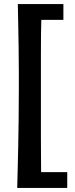

<svg xmlns="http://www.w3.org/2000/svg" viewBox="-20 -830 369 948"><path d="M293 -732H184Q183 -709 182.5 -662.5Q182 -616 182 -562Q182 -508 182 -452.5Q182 -397 182 -356Q182 -315 182 -261Q182 -207 182 -153.5Q182 -100 182.5 -53.5Q183 -7 183 20H312V98H65Q66 50 67.5 -1.5Q69 -53 70 -111.5Q71 -170 72 -236Q73 -302 73 -379Q73 -417 73 -474Q73 -531 72 -592Q71 -653 70 -711Q69 -769 68 -810H293Z"/></svg>

Font: CantoraOne
Style: Regular
Weight: 400
Designer: Pablo Impallari, Rodrigo Fuenzalida
Foundry: Pablo Impallari
Version: Version 1.001; ttfautohint (v0.8) -G 200 -r 50